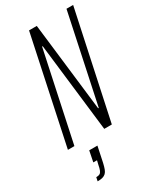

<svg xmlns="http://www.w3.org/2000/svg" viewBox="-229 -764 899 1075"><g transform="rotate(-30 220.5 -226.0)"><path d="M10 0 156 -688H206L273 -117H277L398 -688H441L294 0H245L178 -573H174L52 0ZM66 236 71 212Q86 212 94 207.5Q102 203 107 191Q112 179 116 157L122 132H98L112 62H165L144 162Q139 184 133.5 198.5Q128 213 119.5 221Q111 229 98.5 232.5Q86 236 66 236Z"/></g></svg>

Font: Saira ExtraCondensed ExtraLight
Style: Italic
Weight: 250
Width: 2
Italic angle: -12°
Designer: Hector Gatti with collaboration of the Omnibus-Type team
Foundry: Omnibus-Type
Version: Version 1.101